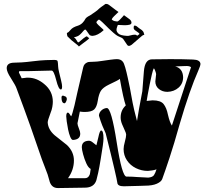

<svg xmlns="http://www.w3.org/2000/svg" viewBox="-20 -954 1037 974"><path d="M608 -9Q576 -9 575 -28Q574 -38 559.5 -100.5Q545 -163 516 -278Q508 -295 499 -317Q490 -339 482 -367Q482 -382 494 -393.5Q506 -405 522 -406Q545 -406 572 -232Q599 -58 622 -58H633Q650 -58 674.5 -56Q699 -54 732 -53Q754 -55 761 -65.5Q768 -76 774 -95Q763 -91 752 -89.5Q741 -88 730 -87Q698 -87 669.5 -101Q641 -115 624 -140.5Q607 -166 607 -198Q607 -212 613.5 -235.5Q620 -259 620 -271Q620 -278 613 -292.5Q606 -307 599 -324.5Q592 -342 592 -358Q592 -395 618 -419Q606 -452 588 -554Q584 -550 570 -543Q556 -536 533 -525Q502 -510 491.5 -493Q481 -476 476 -443Q471 -411 457.5 -398.5Q444 -386 409 -386Q404 -386 398 -386.5Q392 -387 385 -388Q373 -327 373 -329Q373 -320 380 -303Q387 -286 387 -277Q388 -246 350 -244Q343 -244 336.5 -259.5Q330 -275 325.5 -297Q321 -319 318.5 -338Q316 -357 316 -364Q316 -383 325 -383Q330 -381 335 -372.5Q340 -364 341 -364Q346 -371 358 -420Q362 -436 365 -451.5Q368 -467 372 -483L402 -612Q406 -631 424 -638Q428 -640 437 -640Q446 -640 460 -641Q471 -641 494 -644.5Q517 -648 540 -651Q563 -654 573 -654Q593 -654 603 -641Q609 -634 615.5 -611Q622 -588 628 -560Q634 -532 639 -508Q644 -484 645 -475Q653 -429 661 -395Q669 -361 675 -340Q679 -365 685.5 -403Q692 -441 702 -491L710 -593Q715 -653 751 -653Q776 -653 799 -653.5Q822 -654 844 -654Q876 -654 904.5 -653.5Q933 -653 959 -652Q995 -651 997 -630Q997 -621 986 -596Q965 -549 941 -480.5Q917 -412 891 -323Q863 -223 840 -153.5Q817 -84 803 -46Q798 -32 775.5 -22Q753 -12 715 -12Q713 -12 686 -11Q659 -10 608 -9ZM274 0Q239 0 230 -40Q224 -66 208 -105Q198 -131 192 -147Q186 -163 184 -170Q165 -227 135 -311.5Q105 -396 63 -508Q61 -514 54 -526.5Q47 -539 35 -558Q14 -590 14 -608Q14 -635 50 -636Q66 -636 90 -637.5Q114 -639 145 -643Q186 -648 212.5 -649Q239 -650 254 -650Q270 -650 272 -644.5Q274 -639 275 -616Q275 -607 280 -586.5Q285 -566 290 -545.5Q295 -525 295 -515Q295 -500 289 -500Q277 -500 265 -548Q253 -596 242 -596L160 -594Q137 -593 116.5 -593Q96 -593 79 -593Q76 -592 76 -586L90 -557L108 -559Q112 -560 115 -560Q118 -560 122 -560Q166 -560 204 -528Q248 -492 248 -438Q248 -427 245.5 -412Q243 -397 236 -380Q222 -343 222 -333Q224 -297 257 -268L320 -218Q355 -184 355 -140Q355 -92 325 -50H411Q427 -50 434 -66Q436 -69 437 -76.5Q438 -84 440 -97Q428 -103 418 -125Q408 -147 401.5 -171.5Q395 -196 395 -207Q395 -239 431 -240Q440 -240 450 -232Q460 -224 469 -217Q471 -227 474 -237.5Q477 -248 479 -258Q486 -292 493 -292Q505 -292 505 -251Q505 -240 501.5 -214.5Q498 -189 491 -148Q484 -104 478 -77Q472 -50 469 -40Q457 -2 410 -2ZM852 -317Q900 -463 924 -537Q948 -611 949 -613Q942 -620 920 -619L869 -617Q907 -607 909 -563Q909 -530 886 -509.5Q863 -489 829 -488Q804 -488 786 -502.5Q768 -517 768 -541Q768 -547 770 -559.5Q772 -572 772 -578Q772 -582 767.5 -594.5Q763 -607 760 -607L759 -605Q756 -599 750.5 -577Q745 -555 739.5 -526.5Q734 -498 729.5 -474.5Q725 -451 724 -442L754 -445Q795 -445 810 -426Q825 -407 832 -372Q841 -333 852 -317ZM308 -430Q292 -430 292 -459Q292 -469 300 -469L313 -464Q319 -460 319 -451Q319 -447 315.5 -439Q312 -431 308 -430ZM380 -718Q380 -721 355 -740Q349 -744 342.5 -750Q336 -756 328 -764Q321 -769 321 -774Q321 -776 319.5 -781.5Q318 -787 322 -788Q328 -790 338.5 -803Q349 -816 376 -824Q390 -829 399 -838.5Q408 -848 413 -858Q417 -866 437 -876Q451 -885 462 -893Q473 -901 474 -902Q482 -910 492.5 -918Q503 -926 515 -934H520Q527 -934 533 -929Q535 -928 545 -920Q555 -912 566 -904Q577 -896 580 -894Q581 -894 581 -893Q581 -892 580 -892Q580 -892 573 -885.5Q566 -879 558.5 -871.5Q551 -864 549 -860Q548 -859 548 -858Q548 -857 547 -855L548 -854Q553 -849 561.5 -847Q570 -845 574 -845Q579 -845 587 -853Q595 -861 602 -869Q609 -877 609 -877Q626 -865 636.5 -857Q647 -849 647 -839Q647 -831 636.5 -828.5Q626 -826 613 -826Q600 -826 590 -827Q580 -828 578 -827Q575 -823 575 -820Q575 -819 573 -814Q571 -809 571 -802Q571 -793 581 -783.5Q591 -774 624 -772Q630 -771 642 -774.5Q654 -778 663 -778Q674 -778 675 -772Q679 -776 685 -779Q690 -783 683 -787.5Q676 -792 663 -802Q658 -807 658 -812Q658 -814 658.5 -816.5Q659 -819 659 -821V-822Q662 -825 665 -824Q668 -824 669 -823Q674 -821 678 -817Q682 -813 700 -801Q708 -794 709.5 -786.5Q711 -779 712 -778Q712 -777 708 -776.5Q704 -776 692 -765L648 -727Q644 -724 641 -723Q638 -722 635 -721Q629 -721 626 -725L605 -756Q601 -762 578 -771Q574 -773 568.5 -777Q563 -781 555 -788L531 -810Q528 -813 519 -822Q510 -831 499.5 -841Q489 -851 482 -855Q469 -846 469 -840Q470 -836 479 -827Q488 -818 497 -810.5Q506 -803 505 -802V-800Q476 -774 450 -772Q440 -772 435 -776Q434 -777 429 -784Q424 -791 419.5 -797.5Q415 -804 413 -804Q408 -804 401.5 -795.5Q395 -787 384.5 -777.5Q374 -768 355 -765Q363 -760 369 -749Q375 -738 376 -739Q379 -739 380 -740Q389 -748 404 -760Q419 -772 422 -769L427 -764L433 -761Q433 -760 429 -756Q425 -752 422 -750L398 -732Q381 -718 380 -718Z"/></svg>

Font: Moo Lah Lah
Style: Regular
Weight: 400
Designer: Robert E. Leuschke
Foundry: Robert E. Leuschke
Version: Version 1.010; ttfautohint (v1.8.3)